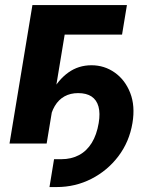

<svg xmlns="http://www.w3.org/2000/svg" viewBox="-20 -566 614 757"><path d="M175.1 171.5 193.1 61.7H221.3Q261.3 61.7 291.7 45.4Q322.1 29.2 341.7 -2.6Q361.3 -34.3 369.1 -80.7Q375.6 -119.5 368.3 -145.9Q361 -172.2 340.9 -185.6Q320.7 -198.9 288 -198.9Q257.6 -198.9 234.4 -186.1Q211.1 -173.3 196 -148Q181 -122.7 174.8 -85.4H145.7Q156.8 -150.9 183.2 -201.3Q209.7 -251.6 249.6 -280.2Q289.6 -308.7 340.6 -308.7Q391.7 -308.7 432.5 -279.8Q473.3 -251 493.4 -199.7Q513.5 -148.4 502.2 -80.7Q489.9 -7.2 447 49.7Q404 106.6 340.6 139Q277.2 171.5 203.3 171.5ZM480.4 -545.9 461.2 -429.5H235L163.9 0H17.5L107.8 -545.9Z"/></svg>

Font: Adwaita Sans
Style: Italic
Weight: 400
Italic angle: -9.39999°
Designer: Rasmus Andersson
Foundry: rsms
Version: Version 4.001;git-9221beed3